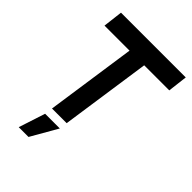

<svg xmlns="http://www.w3.org/2000/svg" viewBox="-261 -816 1153 1153"><g transform="rotate(45 315.0 -240.0)"><path d="M618 -700 603 -575H390L306.5 0H182L265.5 -575H53L68 -700ZM120 220.5 175 51.5H300L203 220.5Z"/></g></svg>

Font: Urbanist
Style: Bold Italic
Weight: 700
Italic angle: -8°
Designer: Corey Hu
Foundry: Corey Hu
Version: Version 1.330; ttfautohint (v1.8.4.7-5d5b)